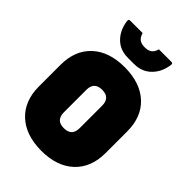

<svg xmlns="http://www.w3.org/2000/svg" viewBox="-276 -1066 1202 1202"><g transform="rotate(45 325.0 -465.0)"><path d="M326 -720Q464 -719 542 -646.5Q620 -574 620 -446V-254Q620 -127 541.5 -53.5Q463 20 324 20Q186 19 108 -54Q30 -127 30 -254V-446Q30 -574 108.5 -647Q187 -720 326 -720ZM255 -250Q255 -217 272 -198Q289 -180 325 -180Q395 -180 395 -250V-450Q395 -485 377 -503Q360 -520 325 -520Q255 -520 255 -450ZM397 -950H505Q515 -950 518 -946.5Q521 -943 519 -931Q509 -862 464.5 -818.5Q420 -775 352 -775H298Q228 -775 184.5 -818.5Q141 -862 131 -931Q130 -943 132.5 -946.5Q135 -950 145 -950H253Q261 -921 278 -908.5Q295 -896 325 -896Q355 -896 372 -908.5Q389 -921 397 -950Z"/></g></svg>

Font: Recursive Sn Lnr St XBk
Style: Regular
Weight: 1000
Version: Version 1.079;hotconv 1.0.112;makeotfexe 2.5.65598; ttfautoh